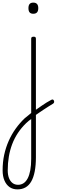

<svg xmlns="http://www.w3.org/2000/svg" viewBox="-99 -795 435 1465"><path d="M157 55Q172 45 188 33.5Q204 22 221 10.5Q238 -1 256 -12.5Q274 -24 292 -33Q299 -37 304 -35.5Q309 -34 312 -28Q315 -22 314 -15.5Q313 -9 306 -4Q289 6 271 17.5Q253 29 234 41.5Q215 54 197 66.5Q179 79 163 90ZM34 650Q-1 650 -26 632.5Q-51 615 -65 582.5Q-79 550 -79 505Q-79 441 -67 386Q-55 331 -33 281Q-11 231 20 187.5Q51 144 91 106Q103 96 115.5 86.5Q128 77 139 67V-500Q139 -508 143.5 -511.5Q148 -515 158 -515Q167 -515 171 -511.5Q175 -508 175 -500V405Q175 466 166 512.5Q157 559 139.5 589.5Q122 620 95.5 635Q69 650 34 650ZM39 615Q62 615 80.5 603Q99 591 112 566.5Q125 542 132 504.5Q139 467 139 416V113Q129 120 119 128Q109 136 100 145Q64 180 37.5 220Q11 260 -6 305Q-23 350 -31.5 400Q-40 450 -40 505Q-40 539 -30.5 563.5Q-21 588 -3.5 601.5Q14 615 39 615ZM155 -690Q136 -690 127 -700.5Q118 -711 118 -733Q118 -754 127 -764.5Q136 -775 155 -775Q174 -775 183.5 -764.5Q193 -754 193 -733Q193 -711 183.5 -700.5Q174 -690 155 -690Z"/></svg>

Font: Playwrite BR Thin
Style: Regular
Weight: 250
Version: Version 1.003